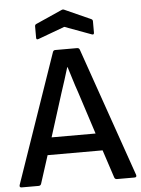

<svg xmlns="http://www.w3.org/2000/svg" viewBox="-59 -894 688 939"><g transform="rotate(-5 285.5 -424.5)"><path d="M9 0Q-3 0 0 -12L219 -646Q222 -655 231 -655H338Q348 -655 351 -646L572 -12Q575 0 563 0H477Q467 0 464 -9L419 -146H149L105 -9Q102 0 92 0ZM243 -443 176 -231H392L324 -441Q313 -472 303.5 -503.5Q294 -535 284 -566H282Q273 -535 263 -504.5Q253 -474 243 -443ZM155 -716Q143 -711 143 -723V-779Q143 -787 150 -790L278 -847Q285 -851 293 -847L420 -790Q427 -787 427 -779V-723Q427 -711 415 -716L285 -764Z"/></g></svg>

Font: Sofia Sans SemiBold
Style: Regular
Weight: 600
Designer: Botio Nikoltchev, Ani Petrova
Foundry: lettersoup
Version: Version 4.101; ttfautohint (v1.8.4.7-5d5b)